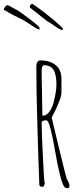

<svg xmlns="http://www.w3.org/2000/svg" viewBox="-107 -990 450 1027"><path d="M63.5 -969.7Q61.5 -969.7 57.1 -964.4Q52.7 -959 52.7 -954.6Q52.7 -948.2 59.1 -944.8Q130.9 -887.2 149.9 -874Q161.1 -869.1 184.6 -851.6Q209.5 -833 226.1 -829.6L230.5 -835Q229 -841.3 190.2 -874.5Q151.4 -907.7 110.1 -938.7Q68.8 -969.7 63.5 -969.7ZM-10.7 -933.1Q-62 -962.4 -66.9 -962.4Q-72.3 -962.4 -79.1 -954.1Q-85.9 -945.8 -87.4 -938L-35.2 -908.7Q-19 -901.9 18.6 -881.8Q20 -881.3 31.7 -874L43 -866.7Q60.1 -855 79.1 -843.3Q95.7 -832.5 99.6 -832.5Q105 -832.5 105 -839.8Q105 -847.2 57.6 -883.8Q5.9 -922.9 -10.7 -933.1ZM264.6 2.9Q264.6 -5.9 256.8 -21Q251.5 -31.2 250 -34.4Q248.5 -37.6 248.5 -38.1Q245.6 -45.9 207.5 -202.1Q169.4 -358.4 169.4 -361.8Q169.4 -363.3 182.6 -387.2Q197.8 -416 209.7 -447.3Q221.7 -478.5 221.7 -497.1V-569.8Q221.7 -616.2 190.7 -641.6Q159.7 -667 109.4 -667Q100.1 -667 94.7 -660.2Q89.8 -653.8 88.6 -647.5Q87.4 -641.1 87.4 -628.9Q87.4 -432.1 103.5 1L110.8 8.8H125.5L132.8 -7.8Q127.9 -24.4 124.5 -112.8Q115.7 -277.8 115.7 -332Q115.7 -346.2 137.7 -346.2H141.6Q152.3 -346.2 164.6 -295.9Q177.7 -242.2 187.5 -183.1Q199.2 -112.8 213.1 -56.9Q227.1 -1 238.8 12.2L253.4 17.1Q264.6 17.1 264.6 2.9ZM117.7 -494.1Q115.7 -565.9 115.7 -615.2Q115.7 -624 118.9 -632.6Q122.1 -641.1 127.4 -641.1Q149.4 -641.1 163.8 -632.1Q178.2 -623 184.6 -606Q190.4 -589.4 192.6 -574.2Q194.8 -559.1 194.8 -536.1Q194.8 -518.6 190.7 -492.7Q186.5 -466.8 178.7 -439Q170.9 -409.7 155.5 -390.4Q140.1 -371.1 121.6 -371.1L119.6 -373Q119.6 -422.4 117.7 -494.1Z"/></svg>

Font: Amatica SC
Style: Regular
Weight: 400
Version: Version 2.000